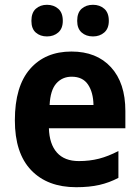

<svg xmlns="http://www.w3.org/2000/svg" viewBox="-20 -771 582 801"><path d="M278 -556Q383 -556 443 -490.5Q503 -425 503 -308V-236H184Q186 -170 217.5 -134.5Q249 -99 309 -99Q354 -99 393 -109Q432 -119 474 -141V-29Q436 -9 394.5 0.5Q353 10 298 10Q178 10 110 -61Q42 -132 42 -269Q42 -411 105.5 -483.5Q169 -556 278 -556ZM279 -451Q240 -451 215 -423Q190 -395 187 -333H370Q369 -386 347 -418.5Q325 -451 279 -451ZM111 -684Q111 -718 129.5 -734.5Q148 -751 176 -751Q204 -751 223 -734.5Q242 -718 242 -684Q242 -652 223 -635.5Q204 -619 176 -619Q148 -619 129.5 -635Q111 -651 111 -684ZM302 -684Q302 -718 320.5 -734.5Q339 -751 368 -751Q396 -751 415 -734.5Q434 -718 434 -684Q434 -652 415 -635.5Q396 -619 368 -619Q339 -619 320.5 -635.5Q302 -652 302 -684Z"/></svg>

Font: Noto Sans Armenian SemiCondensed
Style: Bold
Weight: 700
Width: 4
Designer: Monotype Design Team
Foundry: Monotype Imaging Inc.
Version: Version 2.008; ttfautohint (v1.8.4.7-5d5b)